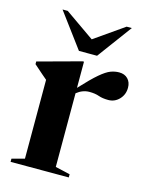

<svg xmlns="http://www.w3.org/2000/svg" viewBox="-111 -803 682 875"><g transform="rotate(15 229.5 -366.0)"><path d="M398 -522Q424 -522 439.2 -506.2Q454.5 -490.5 454.5 -464.5Q454.5 -432 433.2 -409.8Q412 -387.5 381.5 -387.5Q354.5 -387.5 335.8 -394.2Q317 -401 290 -401Q258 -401 230 -378.5V-31L299.5 -15V0H25V-15L84.5 -31V-403Q74.5 -412 60.8 -423.2Q47 -434.5 19.5 -459.5V-472L223.5 -527.5H230V-404Q279 -457 308.5 -482Q338 -507 358 -514.5Q378 -522 398 -522ZM401 -732 280.5 -569H195L74 -732H98.5L237.5 -635L376.5 -732Z"/></g></svg>

Font: Newsreader Display SemiBold
Style: Regular
Weight: 600
Designer: Hugues Gentile
Foundry: Production Type
Version: Version 1.001